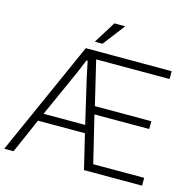

<svg xmlns="http://www.w3.org/2000/svg" viewBox="-124 -991 1119 1114"><g transform="rotate(15 435.5 -434.0)"><path d="M-2 0 304 -686H820V-639H379L442 -375H781V-328H452L520 -47H826V0H477L427 -208H145L54 0ZM166 -255H416L355 -516Q352 -528 349.5 -541Q347 -554 344 -568Q341 -582 338.5 -595Q336 -608 333 -619H327Q322 -608 316.5 -595Q311 -582 305.5 -568Q300 -554 294 -541Q288 -528 283 -516ZM345 -736 427 -868H489L490 -865L391 -736Z"/></g></svg>

Font: Archivo SemiCondensed Thin
Style: Regular
Weight: 250
Width: 4
Designer: Hector Gatti
Foundry: Omnibus-Type
Version: Version 2.001